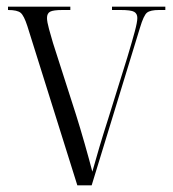

<svg xmlns="http://www.w3.org/2000/svg" viewBox="-20 -556 519 576"><path d="M62 -478Q52 -509 42 -517.5Q32 -526 4 -526V-536H191V-526H168Q140 -526 130.5 -521Q121 -516 121 -502Q121 -491 127 -469Q133 -447 139 -427L208 -212Q220 -174 234 -125Q248 -76 257 -41Q268 -80 278 -114Q288 -148 305 -201L362 -384Q377 -434 384.5 -462Q392 -490 392 -502Q392 -515 382.5 -520.5Q373 -526 342 -526H316V-536H476V-526H457Q431 -526 421 -518Q411 -510 400 -473L255 0H212Z"/></svg>

Font: Noto Serif Display Condensed Light
Style: Regular
Weight: 300
Width: 3
Designer: Monotype Design Team
Foundry: Monotype Imaging Inc.
Version: Version 2.009